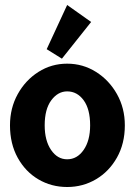

<svg xmlns="http://www.w3.org/2000/svg" viewBox="-20 -737 540 769"><path d="M249 12Q186 12 134 -18.5Q82 -49 51 -105Q20 -161 20 -235Q20 -304 51 -360Q82 -416 134 -449Q186 -482 249 -482Q312 -482 364.5 -449Q417 -416 448.5 -360Q480 -304 480 -235Q480 -162 448.5 -106Q417 -50 364.5 -19Q312 12 249 12ZM249 -99Q289 -99 315 -136.5Q341 -174 341 -235Q341 -300 315 -335.5Q289 -371 249 -371Q212 -371 185.5 -335.5Q159 -300 159 -235Q159 -174 184.5 -136.5Q210 -99 249 -99ZM228 -502 167 -540 249 -717 345 -649Z"/></svg>

Font: Inconsolata Black
Style: Regular
Weight: 900
Monospace: yes
Designer: Raph Levien, Cyreal, Brenton Simpson
Foundry: Raph Levien, Cyreal, Google
Version: Version 3.001; ttfautohint (v1.8.2.53-6de2)